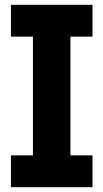

<svg xmlns="http://www.w3.org/2000/svg" viewBox="-20 -779 430 799"><path d="M25.5 -626.5V-759H365V-626.5H273V-132.5H365V0H25.5V-132.5H117V-626.5Z"/></svg>

Font: Hepta Slab ExtraLight
Style: Bold
Weight: 700
Version: Version 1.102